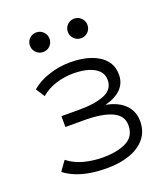

<svg xmlns="http://www.w3.org/2000/svg" viewBox="-128 -765 755 866"><g transform="rotate(-20 250.0 -332.5)"><path d="M237 10Q197.5 10 161.8 4.5Q126 -1 94.5 -13Q63 -25 37 -45L70 -91Q104.5 -64 148.2 -53Q192 -42 236 -42Q308 -42 351 -64.5Q394 -87 394 -140Q394 -186 347 -207.5Q300 -229 213 -229H124V-281H212Q287 -281 331.5 -299.8Q376 -318.5 376 -364Q376 -390 359 -407.8Q342 -425.5 311.2 -434.8Q280.5 -444 240 -444Q196 -444 155.5 -431.2Q115 -418.5 84 -392L57 -434Q88.5 -462 138.8 -479Q189 -496 243 -496Q300 -496 342.5 -481Q385 -466 408.5 -437.8Q432 -409.5 432 -369Q432 -328 405.2 -301Q378.5 -274 328 -261Q387.5 -250 418.8 -217.8Q450 -185.5 450 -139Q450 -90.5 423 -57.2Q396 -24 348 -7Q300 10 237 10ZM146 -581Q126.5 -581 112.8 -594.8Q99 -608.5 99 -628Q99 -641 105.2 -651.8Q111.5 -662.5 122.2 -668.8Q133 -675 146 -675Q165.5 -675 179.2 -661.2Q193 -647.5 193 -628Q193 -615 186.8 -604.2Q180.5 -593.5 169.8 -587.2Q159 -581 146 -581ZM328 -581Q308.5 -581 294.8 -594.8Q281 -608.5 281 -628Q281 -641 287.2 -651.8Q293.5 -662.5 304.2 -668.8Q315 -675 328 -675Q347.5 -675 361.2 -661.2Q375 -647.5 375 -628Q375 -615 368.8 -604.2Q362.5 -593.5 351.8 -587.2Q341 -581 328 -581Z"/></g></svg>

Font: Geologica Cursive Thin
Style: Regular
Weight: 250
Designer: Sindre Bremnes, Frode Helland
Foundry: Monokrom Skriftforlag AS
Version: Version 1.010;gftools[0.9.28]